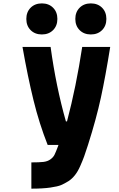

<svg xmlns="http://www.w3.org/2000/svg" viewBox="-20 -946 707 1143"><path d="M454.1 -900.1Q479.8 -925.8 520.8 -925.8Q561.8 -925.8 587.6 -900.1Q613.3 -874.3 613.3 -833.3Q613.3 -792.3 587.6 -766.6Q561.8 -740.9 520.8 -740.9Q479.8 -740.9 454.1 -766.6Q428.4 -792.3 428.4 -833.3Q428.4 -874.3 454.1 -900.1ZM162.4 -900.1Q188.2 -925.8 229.2 -925.8Q270.2 -925.8 295.9 -900.1Q321.6 -874.3 321.6 -833.3Q321.6 -792.3 295.9 -766.6Q270.2 -740.9 229.2 -740.9Q188.2 -740.9 162.4 -766.6Q136.7 -792.3 136.7 -833.3Q136.7 -874.3 162.4 -900.1ZM378.9 -223.3Q433.6 -430.3 469.4 -666.7H636.1Q608.1 -491.5 580.7 -365.2Q553.4 -238.9 503.9 -83.3Q490.2 -40.4 481.1 -15.3Q472 9.8 457.7 42.3Q443.4 74.9 426.1 96.7Q408.9 118.5 388 132.2Q362.6 147.8 343.4 155.9Q324.2 164.1 279.6 170.6Q235 177.1 166.7 177.1V20.8Q214.2 20.8 238.6 17.9Q263 15 279.9 2.9Q296.9 -9.1 304.7 -25.1Q312.5 -41 325.5 -75.5Q327.5 -80.7 328.1 -83.3H263.7Q213.5 -210.3 179.4 -349.6Q145.2 -488.9 113.9 -666.7H281.2Q313.8 -429 372.4 -223.3Z"/></svg>

Font: Monoid
Style: Bold
Weight: 700
Width: 4
Designer: Andreas Larsen (@larsenwork)
Version: Version 0.61